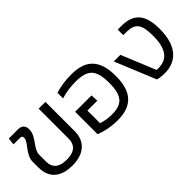

<svg xmlns="http://www.w3.org/2000/svg" viewBox="21 -1092 1645 1645"><g transform="rotate(-45 843.0 -270.0)"><path d="M61 -258V-185C61 -59 138 10 280 10C418 10 501 -60 501 -186V-540H419V-178C419 -93 365 -60 280 -60C196 -60 143 -93 143 -176V-255C143 -333 237 -382 237 -472C237 -516 214 -540 168 -540H57L50 -476H122C146 -476 155 -472 155 -450C155 -402 61 -337 61 -258Z M804 -480C953 -480 1003 -429 1003 -269C1003 -114 955 -60 826 -60C783 -60 738 -68 703 -80V-233H823L819 -300H621V-28C670 -8 745 10 828 10C1008 10 1085 -86 1085 -269C1085 -456 1009 -550 825 -550C754 -550 682 -540 629 -522V-454C684 -472 747 -480 804 -480Z M1377 -473H1412C1521 -473 1554 -428 1554 -288C1554 -124 1495 -51 1368 -60L1240 -371H1160L1312 -1C1336 8 1374 10 1400 10C1533 10 1636 -76 1636 -289C1636 -459 1574 -540 1421 -540H1377Z"/></g></svg>

Font: Kanit Light
Style: Regular
Weight: 300
Designer: Katatrad Team
Foundry: CadsonDemak
Version: Version 1.000;PS 001.000;hotconv 1.0.88;makeotf.lib2.5.64775